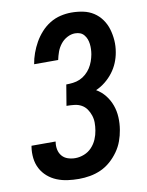

<svg xmlns="http://www.w3.org/2000/svg" viewBox="-85 -804 669 873"><g transform="rotate(-10 250.0 -367.5)"><path d="M209 8Q182 8 156.5 4.5Q131 1 107.5 -8.5Q84 -18 65 -34.5Q46 -51 34.5 -73Q23 -95 20 -121Q17 -147 21 -173L22 -178H133V-176Q130 -158 133.5 -141Q137 -124 147.5 -111.5Q158 -99 174.5 -93.5Q191 -88 209 -88Q229 -88 249.5 -96Q270 -104 285 -120Q300 -136 308.5 -156Q317 -176 320 -196Q323 -214 323 -231.5Q323 -249 317.5 -265.5Q312 -282 302.5 -295.5Q293 -309 278.5 -317Q264 -325 246 -327Q228 -329 210 -329L226 -425Q241 -425 257.5 -427Q274 -429 289 -435.5Q304 -442 317 -453.5Q330 -465 339 -479Q348 -493 353.5 -508.5Q359 -524 362 -540Q364 -552 364.5 -564Q365 -576 363.5 -588Q362 -600 358 -610.5Q354 -621 346.5 -630Q339 -639 328.5 -643Q318 -647 305 -647Q287 -647 269 -637.5Q251 -628 238.5 -612Q226 -596 219.5 -578Q213 -560 209 -541H98Q102 -566 111 -591Q120 -616 133 -639Q146 -662 164.5 -682.5Q183 -703 206 -717Q229 -731 254.5 -737Q280 -743 305 -743Q333 -743 359.5 -737.5Q386 -732 407.5 -718Q429 -704 444 -683Q459 -662 466.5 -637Q474 -612 476 -585Q478 -558 473 -530Q469 -506 459.5 -483Q450 -460 434.5 -439.5Q419 -419 398.5 -402.5Q378 -386 355 -376Q379 -362 396 -340.5Q413 -319 422.5 -293Q432 -267 433.5 -237.5Q435 -208 430 -179Q426 -154 417 -129Q408 -104 392 -81.5Q376 -59 355.5 -41Q335 -23 310.5 -12Q286 -1 260 3.5Q234 8 209 8Z"/></g></svg>

Font: Iosevka Web
Style: Bold Italic
Weight: 700
Italic angle: -9°
Monospace: yes
Designer: Belleve Invis
Foundry: Belleve Invis
Version: Version 28.0.3; ttfautohint (v1.8.3)